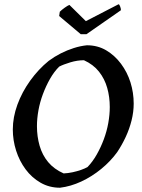

<svg xmlns="http://www.w3.org/2000/svg" viewBox="-20 -867 665 899"><path d="M261 12Q211 12 170 -11.5Q129 -35 100 -74Q71 -113 55.5 -161.5Q40 -210 40 -261Q40 -318 61.5 -377Q83 -436 121.5 -489.5Q160 -543 208 -582Q235 -602 264.5 -617Q294 -632 325.5 -642Q357 -652 387 -655Q437 -655 477 -631.5Q517 -608 546.5 -568.5Q576 -529 591 -481Q606 -433 606 -382Q606 -343 596 -303Q586 -263 568.5 -225.5Q551 -188 529 -155Q498 -112 454 -76Q410 -40 360.5 -17Q311 6 261 12ZM278 -55Q299 -56 320 -60.5Q341 -65 359.5 -71.5Q378 -78 390 -85Q414 -110 433 -143.5Q452 -177 466 -214.5Q480 -252 487 -291Q494 -330 494 -366Q494 -413 482 -455.5Q470 -498 443.5 -531.5Q417 -565 373 -585Q342 -585 309 -575Q276 -565 257 -555Q233 -531 214 -497.5Q195 -464 181 -426.5Q167 -389 160 -350.5Q153 -312 153 -276Q153 -228 165.5 -184.5Q178 -141 205.5 -108Q233 -75 278 -55ZM358 -707 257 -792 260 -812Q269 -821 283 -831Q297 -841 305 -844L382 -768L535 -847Q539 -847 543 -835.5Q547 -824 546 -819L385 -707Z"/></svg>

Font: Labrada Medium
Style: Italic
Weight: 500
Italic angle: -7°
Designer: Mercedes Jáuregui
Foundry: Omnibus-Type Team
Version: Version 1.000